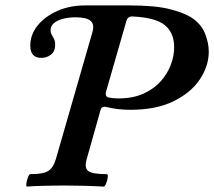

<svg xmlns="http://www.w3.org/2000/svg" viewBox="-20 -686 792 710"><path d="M80 4Q76 4 77.5 -7.5Q79 -19 83.5 -30.5Q88 -42 92 -42Q139 -42 158 -53.5Q177 -65 187 -99L322 -568Q330 -596 315 -609Q300 -622 259 -622Q234 -622 213 -616.5Q192 -611 179.5 -600.5Q167 -590 167 -574Q167 -566 170 -560Q173 -554 177 -547Q184 -537 184 -521Q184 -496 168.5 -484Q153 -472 133 -472Q92 -472 92 -517Q92 -558 119 -591.5Q146 -625 192 -645.5Q238 -666 295 -666H455Q552 -666 604.5 -653Q657 -640 685 -623Q724 -598 738 -562.5Q752 -527 752 -495Q752 -442 719 -392.5Q686 -343 621.5 -311.5Q557 -280 463 -280Q438 -280 416.5 -282.5Q395 -285 370 -291Q356 -293 352 -280L301 -99Q291 -65 306.5 -53.5Q322 -42 375 -42Q380 -42 378.5 -30.5Q377 -19 372.5 -7.5Q368 4 363 4Q328 2 290 1Q252 0 217 0Q196 0 173 0.5Q150 1 127 1.5Q104 2 80 4ZM417 -322Q471 -322 510 -339.5Q549 -357 574 -385Q599 -413 611.5 -446Q624 -479 624 -511Q624 -565 589.5 -593Q555 -621 472 -625Q452 -627 447 -607L373 -350Q366 -327 384 -325Q391 -324 399 -323Q407 -322 417 -322Z"/></svg>

Font: Junicode VF
Style: Italic
Weight: 400
Italic angle: -11°
Designer: Peter S. Baker
Version: Version 2.209